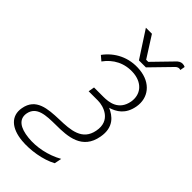

<svg xmlns="http://www.w3.org/2000/svg" viewBox="-294 -774 1034 1034"><g transform="rotate(45 223.0 -257.0)"><path d="M322 156 330 115C266 151 190 166 125 159C56 152 17 125 25 75C37 8 107 7 179 6C271 6 374 -1 395 -120C411 -207 360 -244 318 -262C360 -275 404 -300 417 -371C431 -449 382 -514 290 -523C201 -532 129 -492 85 -432L112 -409C149 -460 206 -494 282 -487C353 -479 388 -430 378 -370C363 -289 296 -282 254 -282H183L177 -247H248C290 -247 375 -221 356 -126C339 -36 257 -30 172 -28C88 -25 3 -20 -13 72C-26 144 26 187 112 195C177 201 264 188 322 156ZM251 -556H304L414 -669C421 -676 429 -679 435 -679C438 -679 442 -678 445 -677L450 -705C444 -708 438 -710 430 -710C416 -710 405 -703 394 -691L292 -586H276L199 -707H153Z"/></g></svg>

Font: Fixel Text 20240404 ExtraLight
Style: Italic
Weight: 200
Width: 4
Italic angle: -10°
Designer: AlfaBravo + MacPaw
Foundry: Kyrylo Tkachov, Marchela Mozhyna, Serhii Makarenko, Maria Weinstein, Zakhar Kryvoshyya
Version: Version 1.211;Glyphs 3.2 (3225)